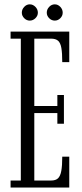

<svg xmlns="http://www.w3.org/2000/svg" viewBox="-20 -842 370 862"><path d="M27.5 0V-31.5H73.5V-668.5H27.5V-700H291V-563H259.5Q259.5 -603.5 255.5 -626.5Q251.5 -649.5 240.8 -659Q230 -668.5 209 -668.5H134V-366H237.5V-415.5H267V-286.5H237.5V-334.5H134V-31.5H209Q230 -31.5 240.5 -41.5Q251 -51.5 255.2 -74.8Q259.5 -98 259.5 -138.5H291V0ZM226 -749.5Q211.5 -749.5 200.8 -760.2Q190 -771 190 -785Q190 -800 200.8 -811.2Q211.5 -822.5 226 -822.5Q240 -822.5 250.8 -811.2Q261.5 -800 261.5 -785Q261.5 -771 250.8 -760.2Q240 -749.5 226 -749.5ZM113.5 -749.5Q99.5 -749.5 88.8 -760.2Q78 -771 78 -785Q78 -800 88.8 -811.2Q99.5 -822.5 113.5 -822.5Q128 -822.5 139 -811.2Q150 -800 150 -785Q150 -771 139 -760.2Q128 -749.5 113.5 -749.5Z"/></svg>

Font: Imbue Light
Style: Regular
Weight: 300
Designer: Tyler Finck
Foundry: Etcetera Type Company
Version: Version 1.102